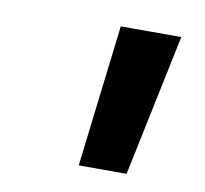

<svg xmlns="http://www.w3.org/2000/svg" viewBox="-46 -777 418 392"><g transform="rotate(10 163.0 -581.0)"><path d="M140.1 -433.1 175.3 -727.5H300.8L239.3 -433.1Z"/></g></svg>

Font: Inter SemiBold
Style: Italic
Weight: 600
Italic angle: -9.3988°
Designer: Rasmus Andersson
Foundry: rsms
Version: Version 4.001;git-66647c0bb